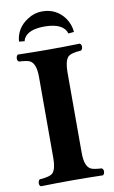

<svg xmlns="http://www.w3.org/2000/svg" viewBox="-93 -882 553 932"><g transform="rotate(-10 183.5 -415.5)"><path d="M113.8 -522.9Q113.8 -589.8 83 -604.5Q67.9 -610.8 30.8 -612.8Q19.5 -619.6 24.4 -637.2Q26.9 -644 30.8 -647Q110.4 -645 185.1 -645Q256.8 -645 336.9 -647Q348.1 -640.1 343.8 -622.6Q341.3 -615.7 336.9 -612.8Q285.6 -609.9 271.5 -594.7Q254.4 -574.7 253.9 -522.9V-122.1Q253.9 -55.2 285.2 -40.5Q300.3 -34.2 336.9 -32.2Q348.1 -25.4 343.8 -7.8Q341.3 -1 336.9 2Q256.8 0 185.1 0Q111.3 0 30.8 2Q19.5 -4.9 24.4 -22.5Q26.9 -29.3 30.8 -32.2Q82 -35.2 96.7 -50.3Q113.8 -70.3 113.8 -122.1ZM47.9 -708Q53.2 -773.9 111.3 -811Q145 -833 183.1 -833Q253.4 -833 293.9 -777.3Q315.9 -745.6 318.8 -708L291 -705.1Q275.9 -757.8 183.1 -758.8Q103 -758.8 80.6 -719.7Q76.7 -712.4 75.2 -705.1Z"/></g></svg>

Font: Linux Libertine O
Style: Bold
Weight: 700
Designer: Philipp H. Poll
Foundry: Philipp H. Poll
Version: Version 5.0.0